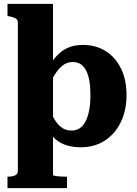

<svg xmlns="http://www.w3.org/2000/svg" viewBox="-20 -757 713 1000"><path d="M329 223H19V163H21Q35 163 47 160.5Q59 158 66 151.5Q73 145 73 133V-639Q73 -650 68.5 -655.5Q64 -661 53.5 -665Q43 -669 28 -672L19 -674V-737H256V154Q256 157 266 159Q276 161 290.5 162Q305 163 317 163H329ZM402 10Q361 10 329 0.5Q297 -9 271.5 -30Q246 -51 225 -83Q204 -115 185 -160L232 -200Q247 -163 264 -135Q281 -107 302.5 -92Q324 -77 353 -77Q378 -77 396.5 -90Q415 -103 427 -127.5Q439 -152 445 -185.5Q451 -219 451 -262Q451 -304 445.5 -336Q440 -368 428.5 -390Q417 -412 400 -423Q383 -434 359 -434Q331 -434 309 -418Q287 -402 268 -372.5Q249 -343 231 -302L198 -346Q228 -405 257.5 -444.5Q287 -484 323.5 -503.5Q360 -523 411 -523Q480 -523 531 -490.5Q582 -458 610.5 -399.5Q639 -341 639 -262Q639 -182 609 -120.5Q579 -59 525.5 -24.5Q472 10 402 10Z"/></svg>

Font: Roboto Serif 36pt
Style: Bold
Weight: 700
Version: Version 1.008